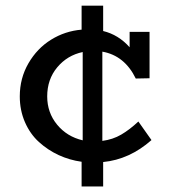

<svg xmlns="http://www.w3.org/2000/svg" viewBox="-20 -654 611 687"><path d="M522 -152.8Q443.8 -83.5 349.1 -74.2V13.2H272V-75.2Q229 -81.1 189.9 -99.1Q150.9 -117.2 119.4 -145.8Q87.9 -174.3 69.3 -216.8Q50.8 -259.3 50.8 -309.1Q50.8 -374 81.8 -427.5Q112.8 -481 162.8 -512Q212.9 -543 272 -547.9V-633.8H349.1V-543Q403.8 -529.8 443.8 -484.9V-540H515.1V-374L465.8 -373Q425.8 -455.1 346.2 -469.2V-149.9Q383.8 -154.8 413.8 -172.4Q443.8 -189.9 475.1 -219.2ZM148.9 -309.1Q148.9 -251 184.3 -208Q219.7 -165 275.9 -151.9V-467.8Q220.7 -456.1 184.8 -413.1Q148.9 -370.1 148.9 -309.1Z"/></svg>

Font: BioRhyme
Style: Regular
Weight: 400
Designer: Aoife Mooney
Foundry: Aoife Mooney Type
Version: Version 1.500;PS 001.500;hotconv 1.0.88;makeotf.lib2.5.64775